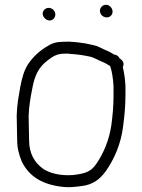

<svg xmlns="http://www.w3.org/2000/svg" viewBox="-20 -800 595 805"><path d="M399 -754.5C399 -739.2 412.6 -727 427.5 -727C441.4 -727 452 -737.6 452 -751.5C452 -766 438.7 -780 424.5 -780C410.6 -780 399 -768.4 399 -754.5ZM159 -742.5C159 -728.6 173.6 -714 187.5 -714C201.4 -714 212 -725.6 212 -739.5C212 -754.2 199.3 -767 184.5 -767C170.6 -767 159 -756.4 159 -742.5ZM100 -315C101.5 -354.2 107.8 -390.8 115 -427C125.2 -484.4 142.4 -518.8 180 -547C199 -561.3 216.6 -575 249 -575C257.7 -575.7 266.3 -575.3 275 -574C302.1 -572.2 327.4 -569 350 -564C373.5 -560.6 394 -545.9 413 -539C420.8 -536.1 433.2 -528.3 442 -523C450.4 -497.8 454.1 -469 456 -438V-400C456 -354.6 452.3 -316.4 447 -276C438 -213 413.4 -155.1 383 -112C360.7 -78.6 333.6 -71.5 284 -66C233.5 -62.6 185.8 -73.4 157 -95C125.1 -119.5 102 -156.3 102 -212C102 -244 100 -280.9 100 -315ZM52 -213C52 -177.4 59.7 -152.9 70 -126C100.3 -59.4 160 -24.4 248 -16C273.9 -13.5 300.3 -17.1 322 -20C370.2 -25.1 400.5 -50.1 424 -83C458.7 -132.5 486.9 -195.8 496 -269C501.3 -309.8 506 -352.7 506 -400V-439C504.5 -470 500.8 -492.9 495 -519C503.3 -536.5 493.6 -547 481 -556C476.3 -565.3 469 -570.3 459 -571C448.3 -577.7 439.3 -582.7 432 -586C416.5 -591.8 401.8 -600.7 385 -607C365.1 -613.2 357.8 -613.1 338 -618C310.5 -621.9 278.2 -626.9 248 -625C218.7 -625 199.4 -619.5 180 -607C145.9 -587.8 118.8 -561.8 97 -530C80.6 -503.2 72.5 -474.8 65 -436L55 -376C52.3 -355.3 50.7 -335.3 50 -316C50 -283.1 52 -244.5 52 -213Z"/></svg>

Font: HoneyBee
Style: Book
Weight: 300
Foundry: Cannot Into Space Fonts
Version: Version 0.89